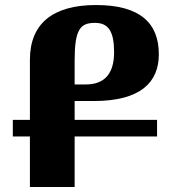

<svg xmlns="http://www.w3.org/2000/svg" viewBox="-20 -744 698 764"><path d="M605 -201V-267H277V-342H353C540 -342 612 -417 612 -528C612 -651 539 -724 362 -724C189 -724 99 -649 99 -506V-267H31V-201H99V0H277V-201ZM322 -408H277V-503C277 -627 299 -653 358 -653C412 -653 434 -618 434 -536C434 -456 400 -408 322 -408Z"/></svg>

Font: Noto Serif Armenian Extra
Style: Regular
Weight: 800
Designer: Monotype Design Team
Foundry: Monotype Imaging Inc.
Version: Version 1.901